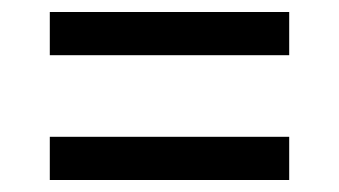

<svg xmlns="http://www.w3.org/2000/svg" viewBox="-20 -451 565 320"><path d="M462 -359V-431H63V-359ZM63 -151H462V-223H63Z"/></svg>

Font: Rootstock Sans Body
Style: Regular
Weight: 400
Designer: Colophon Foundry, Jonny Pinhorn
Foundry: Colophon Foundry
Version: Version 1.200;FEAKit 1.0